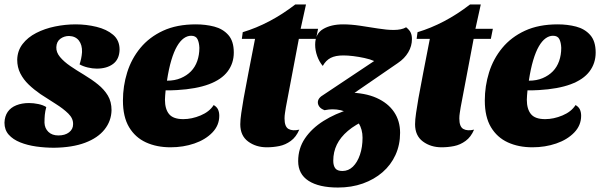

<svg xmlns="http://www.w3.org/2000/svg" viewBox="-39 -639 2685 859"><path d="M203 22Q163 22 123.5 16.5Q84 11 51.5 -2Q19 -15 0 -36.5Q-19 -58 -19 -90Q-18 -119 -4.5 -138.5Q9 -158 34 -168Q59 -178 91 -178Q111 -178 132.5 -173.5Q154 -169 168 -160Q163 -141 161.5 -125.5Q160 -110 160 -90Q161 -65 177.5 -49Q194 -33 222 -33Q252 -33 270 -47Q288 -61 288 -83Q289 -109 266.5 -131Q244 -153 210.5 -174Q177 -195 142 -218Q113 -238 89.5 -260.5Q66 -283 52 -310.5Q38 -338 38 -372Q39 -412 62 -442Q85 -472 123 -491.5Q161 -511 207 -520.5Q253 -530 300 -530Q347 -530 392.5 -519Q438 -508 467 -483.5Q496 -459 496 -417Q495 -374 467 -353Q439 -332 394 -332Q375 -332 354 -337Q333 -342 317 -351Q321 -363 324 -377Q327 -391 328 -406Q329 -438 314 -457.5Q299 -477 270 -478Q248 -478 231 -465.5Q214 -453 213 -428Q212 -405 229.5 -384Q247 -363 275.5 -343.5Q304 -324 336 -305Q371 -284 399 -261.5Q427 -239 443.5 -211.5Q460 -184 460 -146Q459 -98 429 -60Q399 -22 342 -0.5Q285 21 203 22Z M724 20Q662 20 614 -2Q566 -24 538.5 -70Q511 -116 511 -189Q511 -254 530 -315Q549 -376 589 -424.5Q629 -473 690.5 -501.5Q752 -530 837 -530Q881 -530 919.5 -520Q958 -510 982.5 -482.5Q1007 -455 1007 -404Q1007 -356 979.5 -319.5Q952 -283 895.5 -262Q839 -241 753 -236Q741 -235 728 -235Q715 -235 702 -235Q701 -224 700 -212.5Q699 -201 699 -193Q699 -151 717.5 -128.5Q736 -106 781 -106Q819 -106 858.5 -122.5Q898 -139 917 -169Q931 -161 936.5 -149Q942 -137 942 -121Q942 -78 911 -46Q880 -14 830.5 3Q781 20 724 20ZM708 -278Q743 -278 770 -289.5Q797 -301 815.5 -320Q834 -339 843.5 -366Q853 -393 853 -425Q852 -449 844.5 -464Q837 -479 816 -479Q799 -479 783 -467.5Q767 -456 753 -432Q739 -408 727.5 -369.5Q716 -331 708 -278Z M1155 20Q1106 20 1071 -6Q1036 -32 1036 -83Q1036 -103 1040.5 -133.5Q1045 -164 1051 -199Q1057 -234 1063.5 -265.5Q1070 -297 1073 -316L1102 -465H1043L1047 -495Q1107 -513 1166 -544Q1225 -575 1282 -619H1330L1306 -510H1384L1375 -465H1298L1240 -159Q1238 -146 1236 -133.5Q1234 -121 1234 -109Q1234 -72 1252 -62Q1270 -52 1300 -59Q1286 -26 1262 -8.5Q1238 9 1210.5 14.5Q1183 20 1155 20Z M1473 200Q1388 200 1341.5 170Q1295 140 1295 82Q1295 25 1325.5 -20Q1356 -65 1408.5 -98Q1461 -131 1525 -150L1602 -104Q1551 -82 1517.5 -53.5Q1484 -25 1468 8Q1452 41 1452 80Q1452 102 1461 114Q1470 126 1493 126Q1520 126 1540 106.5Q1560 87 1571.5 53Q1583 19 1583 -23Q1583 -60 1565.5 -88.5Q1548 -117 1518 -133.5Q1488 -150 1448 -150Q1440 -150 1432 -149Q1424 -148 1413 -146L1518 -225Q1594 -224 1645.5 -201Q1697 -178 1724 -138Q1751 -98 1751 -45Q1751 9 1730.5 54Q1710 99 1672.5 131.5Q1635 164 1584.5 182Q1534 200 1473 200ZM1413 -146Q1397 -152 1390 -161.5Q1383 -171 1383 -181Q1383 -191 1389.5 -199.5Q1396 -208 1410 -216L1635 -366Q1617 -374 1591.5 -379.5Q1566 -385 1541.5 -388Q1517 -391 1497 -391Q1462 -391 1440.5 -380Q1419 -369 1405 -344Q1389 -363 1380 -388.5Q1371 -414 1371 -439Q1371 -488 1406.5 -509Q1442 -530 1496 -530Q1531 -530 1571.5 -524Q1612 -518 1652 -511.5Q1692 -505 1722 -505Q1758 -505 1778 -517Q1793 -505 1798.5 -493Q1804 -481 1804 -464Q1804 -433 1787.5 -405Q1771 -377 1741 -357L1536 -216Z M1937 20Q1888 20 1853 -6Q1818 -32 1818 -83Q1818 -103 1822.5 -133.5Q1827 -164 1833 -199Q1839 -234 1845.5 -265.5Q1852 -297 1855 -316L1884 -465H1825L1829 -495Q1889 -513 1948 -544Q2007 -575 2064 -619H2112L2088 -510H2166L2157 -465H2080L2022 -159Q2020 -146 2018 -133.5Q2016 -121 2016 -109Q2016 -72 2034 -62Q2052 -52 2082 -59Q2068 -26 2044 -8.5Q2020 9 1992.5 14.5Q1965 20 1937 20Z M2343 20Q2281 20 2233 -2Q2185 -24 2157.5 -70Q2130 -116 2130 -189Q2130 -254 2149 -315Q2168 -376 2208 -424.5Q2248 -473 2309.5 -501.5Q2371 -530 2456 -530Q2500 -530 2538.5 -520Q2577 -510 2601.5 -482.5Q2626 -455 2626 -404Q2626 -356 2598.5 -319.5Q2571 -283 2514.5 -262Q2458 -241 2372 -236Q2360 -235 2347 -235Q2334 -235 2321 -235Q2320 -224 2319 -212.5Q2318 -201 2318 -193Q2318 -151 2336.5 -128.5Q2355 -106 2400 -106Q2438 -106 2477.5 -122.5Q2517 -139 2536 -169Q2550 -161 2555.5 -149Q2561 -137 2561 -121Q2561 -78 2530 -46Q2499 -14 2449.5 3Q2400 20 2343 20ZM2327 -278Q2362 -278 2389 -289.5Q2416 -301 2434.5 -320Q2453 -339 2462.5 -366Q2472 -393 2472 -425Q2471 -449 2463.5 -464Q2456 -479 2435 -479Q2418 -479 2402 -467.5Q2386 -456 2372 -432Q2358 -408 2346.5 -369.5Q2335 -331 2327 -278Z"/></svg>

Font: Sansita Swashed Light ExtraBold
Style: Regular
Weight: 800
Version: Version 1.003